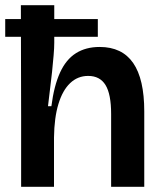

<svg xmlns="http://www.w3.org/2000/svg" viewBox="-25 -716 616 736"><path d="M-5 -643H350V-575H-5ZM56 0V-273L55 -696H183V-552Q183 -533 180.5 -503.5Q178 -474 174.5 -440Q171 -406 166.5 -372Q162 -338 159 -309H172Q182 -387 205 -437.5Q228 -488 266 -512Q304 -536 357 -536Q443 -536 485.5 -474.5Q528 -413 528 -289V0H401V-279Q401 -355 379.5 -390Q358 -425 313 -425Q273 -425 244 -397.5Q215 -370 199 -317.5Q183 -265 182 -189V0Z"/></svg>

Font: Bricolage Grotesque 72pt SemiBold
Style: Regular
Weight: 600
Version: Version 1.001;gftools[0.9.33.dev8+g029e19f]